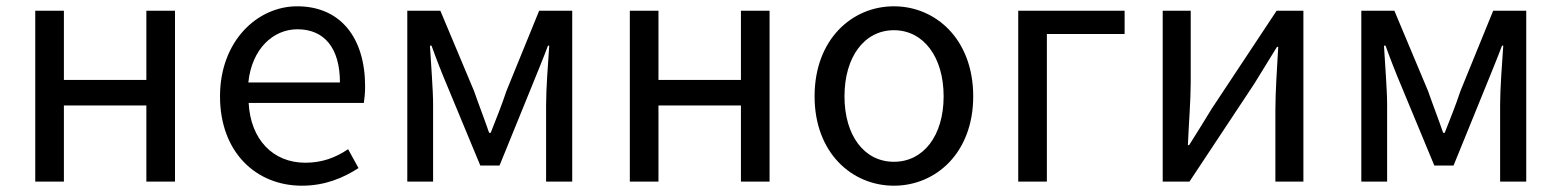

<svg xmlns="http://www.w3.org/2000/svg" viewBox="-20 -577 4960 610"><path d="M92 0H183V-242H445V0H536V-543H445V-323H183V-543H92Z M939 13C1013 13 1071 -12 1119 -43L1086 -103C1046 -76 1003 -60 950 -60C847 -60 776 -134 770 -250H1136C1138 -263 1140 -282 1140 -302C1140 -457 1062 -557 924 -557C798 -557 679 -447 679 -271C679 -92 795 13 939 13ZM769 -315C780 -422 848 -484 925 -484C1010 -484 1060 -425 1060 -315Z M1274 0H1356V-245C1356 -293 1349 -376 1346 -432H1351C1366 -390 1384 -344 1401 -304L1506 -51H1567L1670 -304C1686 -344 1705 -389 1721 -432H1725C1721 -376 1715 -293 1715 -245V0H1798V-543H1693L1589 -288C1574 -242 1556 -199 1539 -155H1534C1519 -199 1502 -242 1486 -288L1379 -543H1274Z M1981 0H2072V-242H2334V0H2425V-543H2334V-323H2072V-543H1981Z M2820 13C2953 13 3072 -91 3072 -271C3072 -452 2953 -557 2820 -557C2687 -557 2568 -452 2568 -271C2568 -91 2687 13 2820 13ZM2820 -63C2726 -63 2663 -146 2663 -271C2663 -396 2726 -481 2820 -481C2914 -481 2978 -396 2978 -271C2978 -146 2914 -63 2820 -63Z M3215 0H3306V-469H3553V-543H3215Z M3674 0H3759L3965 -311C3985 -344 4016 -394 4037 -428H4041C4037 -357 4032 -284 4032 -227V0H4121V-543H4036L3830 -232C3810 -199 3779 -149 3758 -116H3754C3757 -186 3763 -259 3763 -316V-543H3674Z M4305 0H4387V-245C4387 -293 4380 -376 4377 -432H4382C4397 -390 4415 -344 4432 -304L4537 -51H4598L4701 -304C4717 -344 4736 -389 4752 -432H4756C4752 -376 4746 -293 4746 -245V0H4829V-543H4724L4620 -288C4605 -242 4587 -199 4570 -155H4565C4550 -199 4533 -242 4517 -288L4410 -543H4305Z"/></svg>

Font: Noto Sans JP Regular
Style: Regular
Weight: 400
Designer: Ryoko NISHIZUKA (kana & ideographs); Paul D. Hunt (Latin, Greek & Cyrillic); Wenlong ZHANG (bopomofo); Sandoll Communica
Foundry: Adobe Systems Incorporated
Version: Version 1.004;PS 1.004;hotconv 1.0.82;makeotf.lib2.5.63406